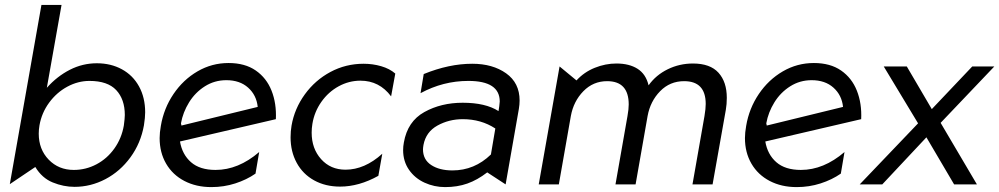

<svg xmlns="http://www.w3.org/2000/svg" viewBox="-20 -752 4075 783"><path d="M284 10Q350 10 410 -21.5Q470 -53 512 -110.5Q554 -168 567 -241Q572 -273 572 -294Q572 -354 547 -399.5Q522 -445 477 -469.5Q432 -494 375 -494Q317 -494 265 -467.5Q213 -441 171 -394L231 -732H149L20 -1L124 -71Q151 -26 195 -8Q239 10 284 10ZM489 -283Q489 -270 485 -240Q476 -188 446.5 -146.5Q417 -105 373.5 -82Q330 -59 281 -59Q219 -59 178.5 -101Q138 -143 138 -207Q138 -223 141 -241Q150 -292 180.5 -333.5Q211 -375 254.5 -398.5Q298 -422 345 -422Q419 -422 454 -384.5Q489 -347 489 -283Z M859 -59Q795 -59 759 -90.5Q723 -122 714 -175L1105 -266Q1108 -330 1087.5 -382Q1067 -434 1023 -464.5Q979 -495 912 -495Q844 -495 785.5 -461Q727 -427 687.5 -368.5Q648 -310 636 -239Q631 -211 631 -189Q631 -130 657.5 -84.5Q684 -39 732 -14Q780 11 842 11Q893 11 939.5 -4Q986 -19 1022 -44L1037 -132Q952 -59 859 -59ZM903 -425Q958 -425 992 -394.5Q1026 -364 1031 -316L720 -240L718 -249Q726 -294 751 -334.5Q776 -375 815.5 -400Q855 -425 903 -425Z M1463 -492Q1390 -492 1327.5 -458.5Q1265 -425 1223 -367Q1181 -309 1169 -240Q1165 -217 1165 -192Q1165 -134 1190 -88Q1215 -42 1261 -16.5Q1307 9 1367 9Q1444 9 1523 -35L1539 -125Q1467 -60 1389 -60Q1328 -60 1289.5 -103Q1251 -146 1251 -211Q1251 -229 1254 -247Q1262 -296 1290.5 -336.5Q1319 -377 1361 -400Q1403 -423 1450 -423Q1527 -423 1575 -359L1592 -452Q1569 -472 1534.5 -482Q1500 -492 1463 -492Z M1825 -57Q1772 -57 1738.5 -79Q1705 -101 1705 -143Q1705 -149 1707 -161Q1717 -214 1764 -240Q1811 -266 1867 -266Q1942 -266 2000 -228L1982 -122Q1915 -57 1825 -57ZM2099 -342Q2099 -414 2044 -453Q1989 -492 1906 -492Q1811 -492 1708 -450L1695 -372Q1787 -422 1890 -422Q2018 -422 2018 -338Q2018 -332 2016 -318L2013 -299Q1960 -333 1867 -333Q1779 -333 1710.5 -295Q1642 -257 1627 -171Q1624 -155 1624 -140Q1624 -94 1648 -59.5Q1672 -25 1711.5 -7Q1751 11 1795 11Q1845 11 1886 -3.5Q1927 -18 1967 -49L2042 0L2096 -308Q2099 -326 2099 -342Z M2886 0 2940 -304Q2944 -327 2944 -353Q2944 -418 2910 -455.5Q2876 -493 2806 -493Q2751 -493 2703 -469.5Q2655 -446 2625 -404Q2614 -450 2580 -471.5Q2546 -493 2494 -493Q2449 -493 2405.5 -475.5Q2362 -458 2331 -424L2262 -481L2177 0H2259L2308 -279Q2319 -339 2359 -380Q2399 -421 2456 -421Q2544 -421 2544 -326Q2544 -307 2539 -279L2490 0H2572L2621 -279Q2632 -339 2672 -380Q2712 -421 2770 -421Q2858 -421 2858 -328Q2858 -309 2853 -279L2804 0Z M3246 -59Q3182 -59 3146 -90.5Q3110 -122 3101 -175L3492 -266Q3495 -330 3474.5 -382Q3454 -434 3410 -464.5Q3366 -495 3299 -495Q3231 -495 3172.5 -461Q3114 -427 3074.5 -368.5Q3035 -310 3023 -239Q3018 -211 3018 -189Q3018 -130 3044.5 -84.5Q3071 -39 3119 -14Q3167 11 3229 11Q3280 11 3326.5 -4Q3373 -19 3409 -44L3424 -132Q3339 -59 3246 -59ZM3290 -425Q3345 -425 3379 -394.5Q3413 -364 3418 -316L3107 -240L3105 -249Q3113 -294 3138 -334.5Q3163 -375 3202.5 -400Q3242 -425 3290 -425Z M3486 0H3578L3758 -192L3871 0H3964L3816 -251L4035 -481H3945L3780 -307L3678 -481H3584L3724 -249Z"/></svg>

Font: Geom Light
Style: Italic
Weight: 300
Italic angle: -10°
Version: Version 1.102